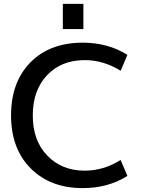

<svg xmlns="http://www.w3.org/2000/svg" viewBox="-20 -960 739 990"><path d="M304 -810V-940H410V-810ZM417 -650Q296 -650 222.5 -572Q149 -494 149 -365Q149 -235 224 -157.5Q299 -80 417 -80Q514 -80 602 -135L637 -53Q537 10 407 10Q240 10 138.5 -91.5Q37 -193 37 -365Q37 -537 137 -638.5Q237 -740 407 -740Q537 -740 637 -677L602 -595Q514 -650 417 -650Z"/></svg>

Font: Mplus 1p Medium
Style: Regular
Weight: 500
Version: Version 1.061